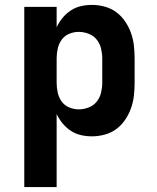

<svg xmlns="http://www.w3.org/2000/svg" viewBox="-20 -548 640 783"><path d="M79 215V-520H211V-437Q221 -458 235.5 -475.5Q250 -493 269 -505.5Q288 -518 310 -523Q332 -528 355 -528Q381 -528 407 -521Q433 -514 454 -498.5Q475 -483 490 -461Q505 -439 514 -414Q523 -389 526 -362.5Q529 -336 529 -310V-210Q529 -184 526 -157.5Q523 -131 514 -106Q505 -81 490 -59Q475 -37 454 -21.5Q433 -6 407 1Q381 8 355 8Q332 8 310 3Q288 -2 269 -14.5Q250 -27 235.5 -44.5Q221 -62 211 -83V215ZM301 -102Q321 -102 341 -109.5Q361 -117 374 -133Q387 -149 392 -169.5Q397 -190 397 -210V-310Q397 -330 392 -350.5Q387 -371 374 -387Q361 -403 341 -410.5Q321 -418 301 -418Q281 -418 262 -410Q243 -402 231.5 -386Q220 -370 215.5 -350Q211 -330 211 -310V-210Q211 -190 215.5 -170Q220 -150 231.5 -134Q243 -118 262 -110Q281 -102 301 -102Z"/></svg>

Font: Iosevka Aile Extrabold
Style: Regular
Weight: 800
Designer: Belleve Invis
Foundry: Belleve Invis
Version: Version 27.3.5; ttfautohint (v1.8.4)